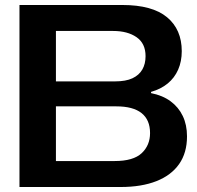

<svg xmlns="http://www.w3.org/2000/svg" viewBox="-20 -749 791 769"><path d="M58 0V-729H470Q590 -729 649 -680Q708 -631 708 -544Q708 -503 693.5 -470Q679 -437 651.5 -414.5Q624 -392 585 -381V-376Q631 -367 663 -343.5Q695 -320 712 -284.5Q729 -249 729 -203Q729 -137 697.5 -92Q666 -47 606.5 -23.5Q547 0 463 0ZM204 -104H439Q514 -104 547.5 -135.5Q581 -167 581 -216Q581 -269 547 -296Q513 -323 446 -323H191V-423H440Q484 -423 510.5 -435.5Q537 -448 550 -470.5Q563 -493 563 -524Q563 -575 527 -600Q491 -625 433 -625H204Z"/></svg>

Font: Mona Sans Expanded SemiBold
Style: Regular
Weight: 600
Width: 7
Designer: Deni Anggara
Foundry: GitHub
Version: Version 2.000